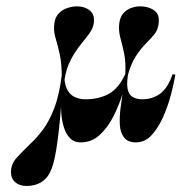

<svg xmlns="http://www.w3.org/2000/svg" viewBox="-20 -447 610 618"><path d="M227.4 -426.6Q253.2 -426.6 269.8 -412.5Q286.3 -398.4 281.5 -370.2Q278.2 -353.2 266.1 -337.1Q254 -321 238.3 -301.6Q222.6 -282.3 208.1 -255.2Q193.5 -228.2 187.1 -187.9L179 -193.5Q179 -240.3 172.6 -270.6Q166.1 -300.8 159.7 -321.4Q153.2 -341.9 154 -359.7Q154.8 -387.1 166.9 -401.2Q179 -415.3 196 -421Q212.9 -426.6 227.4 -426.6ZM15.3 106.5Q15.3 80.6 33.9 60.5Q52.4 40.3 77.4 16.1Q97.6 -2.4 117.7 -29Q137.9 -55.6 154.4 -98.4Q171 -141.1 179 -206.5L186.3 -192.7Q183.9 -175.8 181.9 -158.9Q179.8 -141.9 178.2 -125.8Q174.2 -70.2 169.8 -30.6Q165.3 8.9 160.9 35.5Q156.5 62.1 151.6 79.4Q146.8 96.8 140.3 108.9Q130.6 129 111.3 140.3Q91.9 151.6 65.3 151.6Q42.7 151.6 29 139.5Q15.3 127.4 15.3 106.5ZM191.9 -240.3 187.1 -198.4Q188.7 -170.2 198.4 -154.8Q208.1 -139.5 223.4 -133.5Q238.7 -127.4 254 -127.4Q299.2 -127.4 330.6 -145.2Q362.1 -162.9 383.1 -208.1L391.1 -206.5Q386.3 -182.3 375 -146Q363.7 -109.7 345.6 -73.4Q327.4 -37.1 301.2 -12.9Q275 11.3 240.3 11.3Q218.5 11.3 205.2 -2.4Q191.9 -16.1 185.5 -37.5Q179 -58.9 177.4 -82.3Q175.8 -105.6 176.6 -125L183.9 -240.3ZM430.6 -426.6Q458.1 -426.6 476.6 -413.3Q495.2 -400 490.3 -369.4Q487.9 -350 476.6 -336.3Q465.3 -322.6 449.6 -306.9Q433.9 -291.1 417.7 -266.9Q401.6 -242.7 390.3 -200.8L383.1 -206.5Q385.5 -246 379.8 -273.4Q374.2 -300.8 368.5 -321Q362.9 -341.1 362.9 -359.7Q363.7 -387.1 374.6 -401.2Q385.5 -415.3 401.2 -421Q416.9 -426.6 430.6 -426.6ZM387.1 -235.5 394.4 -220.2Q387.1 -183.1 390.3 -163.3Q393.5 -143.5 406 -135.5Q418.5 -127.4 437.9 -127.4Q471 -127.4 495.6 -145.6Q520.2 -163.7 535.5 -208.1L544.4 -206.5Q540.3 -181.5 531 -145.2Q521.8 -108.9 506 -72.6Q490.3 -36.3 468.5 -12.5Q446.8 11.3 417.7 11.3Q391.1 11.3 379 -4.8Q366.9 -21 365.7 -45.6Q364.5 -70.2 367.7 -96.8Z"/></svg>

Font: Playfair 144pt SemiCondensed ExtraBold
Style: Regular
Weight: 800
Width: 4
Designer: Claus Eggers Sørensen
Foundry: Claus Eggers Sørensen
Version: Version 2.203